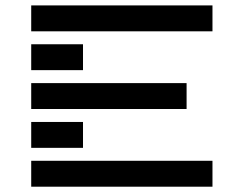

<svg xmlns="http://www.w3.org/2000/svg" viewBox="-20 -704 919 724"><path d="M781.2 -97.7V0H97.7V-97.7ZM97.7 -585.9V-683.6H781.2V-585.9ZM97.7 -439.5V-537.1H293V-439.5ZM97.7 -293V-390.6H683.6V-293ZM97.7 -146.5V-244.1H293V-146.5Z"/></svg>

Font: Trigram
Style: Regular
Weight: 400
Designer: GGBotNet
Foundry: GGBotNet
Version: 1.05